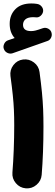

<svg xmlns="http://www.w3.org/2000/svg" viewBox="-25 -992 316 1096"><path d="M-2.9 -712.4Q-8.3 -726.6 -1 -741.9Q6.3 -757.3 21.5 -762.2L58.6 -774.9Q30.3 -806.2 30.3 -856Q30.3 -906.2 62.3 -939.2Q94.2 -972.2 154.3 -972.2Q171.9 -972.2 186.5 -969.7Q202.6 -967.3 212.6 -954.8Q222.7 -942.4 221.2 -927.7Q219.2 -912.6 206.8 -901.6Q194.3 -890.6 178.7 -893.1Q171.9 -894 165.5 -894Q134.3 -894 120.4 -881.8Q106.4 -869.6 106.4 -850.6Q106.4 -814.5 152.3 -814.5Q164.1 -814.5 176.5 -817.4Q189 -820.3 219.7 -831.1Q235.8 -836.4 251 -827.9Q266.1 -819.3 269.5 -803.2Q272.9 -788.6 265.6 -775.1Q258.3 -761.7 245.1 -757.8L46.9 -688Q32.2 -683.1 17.3 -690.2Q2.4 -697.3 -2.9 -712.4ZM34.7 -558.1Q30.3 -592.3 51.3 -620.1Q72.3 -647.9 106.4 -652.3Q140.6 -656.7 168.5 -635.7Q196.3 -614.7 200.7 -580.6Q209.5 -514.6 214.4 -464.8Q219.2 -415 221.2 -369.1Q223.1 -323.2 223.1 -268.6Q223.1 -196.3 220.5 -125Q217.8 -53.7 212.9 6.3Q210 40.5 183.3 63.2Q156.7 85.9 122.1 83Q87.9 80.1 65.4 53.5Q43 26.9 45.9 -7.3Q50.8 -67.9 53.5 -137.9Q56.2 -208 56.2 -277.3Q56.2 -325.2 54.4 -364.3Q52.7 -403.3 48.1 -448.2Q43.5 -493.2 34.7 -558.1Z"/></svg>

Font: Mikhak Black
Style: Regular
Weight: 900
Designer: Amin Abedi
Version: Version 3.3